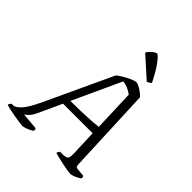

<svg xmlns="http://www.w3.org/2000/svg" viewBox="-288 -1092 1239 1239"><g transform="rotate(45 331.5 -472.5)"><path d="M130 0Q123 0 103 -2.5Q83 -5 58 -9.5Q33 -14 8.5 -19Q-16 -24 -32 -30Q-27 -45 -17 -52H-5Q18 -52 47.5 -85Q77 -118 116 -202L328 -657Q341 -668 366 -683Q391 -698 416 -709Q441 -720 452 -720Q463 -720 479.5 -711.5Q496 -703 512 -691Q528 -679 538 -668L563 -80Q564 -66 567.5 -61Q571 -56 584 -55L638 -50Q643 -44 641 -30Q627 -19 605 -9.5Q583 0 569 0Q559 0 537 -3.5Q515 -7 489.5 -12.5Q464 -18 441.5 -23.5Q419 -29 410 -32Q411 -38 415 -44.5Q419 -51 423 -54H444Q468 -54 481 -60.5Q494 -67 493 -107L486 -287H216L146 -134Q128 -95 111 -79Q94 -63 87 -60L203 -50Q205 -47 206.5 -42Q208 -37 206 -29Q192 -19 168.5 -9.5Q145 0 130 0ZM237 -333Q286 -333 333.5 -334.5Q381 -336 420.5 -338.5Q460 -341 485 -344L475 -628Q457 -642 434 -652Q411 -662 389 -663ZM498 -769 358 -895Q367 -913 386.5 -929Q406 -945 417 -945Q428 -945 460 -902Q492 -859 527 -788Q523 -783 515 -777.5Q507 -772 498 -769Z"/></g></svg>

Font: Texturina 72pt 72pt Light
Style: Italic
Weight: 300
Italic angle: -11°
Designer: Guillermo Torres Carreño
Foundry: Omnibus-Type
Version: Version 1.002; ttfautohint (v1.8.3)